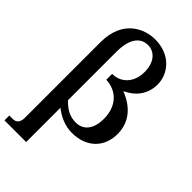

<svg xmlns="http://www.w3.org/2000/svg" viewBox="-326 -856 1203 1203"><g transform="rotate(45 275.5 -254.5)"><path d="M498 -579C498 -672 424 -768 287 -768C199 -768 57 -715 57 -513V158C57 195 40 216 10 216H-22V259H170V-45C216 -8 273 16 331 16C465 16 540 -69 540 -181C540 -292 469 -361 375 -397C447 -430 498 -491 498 -579ZM170 -112V-539C170 -681 233 -711 280 -711C346 -711 385 -653 385 -578C385 -473 317 -423 249 -424V-372C328 -370 412 -316 412 -187C412 -106 376 -47 303 -47C248 -47 209 -71 170 -112Z"/></g></svg>

Font: LT Superior Serif Semibold
Style: Regular
Weight: 600
Designer: Daniel Lyons
Foundry: LyonsType
Version: Version 2.120;FEAKit 1.0